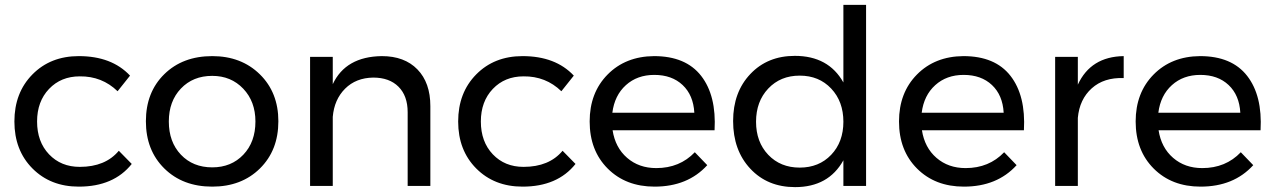

<svg xmlns="http://www.w3.org/2000/svg" viewBox="-20 -762 5224 787"><path d="M462 -388Q398 -450 307 -449Q230 -449 181 -397.5Q132 -346 132 -264Q132 -181 181 -129.5Q230 -78 307 -78Q412 -78 467 -144L520 -90Q446 3 303 3Q187 3 113 -71.5Q39 -146 39 -264Q39 -382 113 -457Q187 -532 303 -532Q438 -532 513 -452Z M850 -532Q969 -532 1045 -457.5Q1121 -383 1121 -265Q1121 -146 1045.5 -71.5Q970 3 850 3Q729 3 653.5 -71.5Q578 -146 578 -265Q578 -384 653.5 -458Q729 -532 850 -532ZM850 -451Q771 -451 721.5 -399Q672 -347 672 -264Q672 -180 721.5 -128Q771 -76 850 -76Q928 -76 977.5 -128Q1027 -180 1027 -264Q1027 -346 977 -398.5Q927 -451 850 -451Z M1545 -532Q1638 -532 1691 -477.5Q1744 -423 1744 -327V0H1651V-302Q1651 -369 1613.5 -406.5Q1576 -444 1510 -444Q1439 -443 1394.5 -398.5Q1350 -354 1344 -283V0H1251V-529H1344V-417Q1397 -530 1545 -532Z M2281 -388Q2217 -450 2126 -449Q2049 -449 2000 -397.5Q1951 -346 1951 -264Q1951 -181 2000 -129.5Q2049 -78 2126 -78Q2231 -78 2286 -144L2339 -90Q2265 3 2122 3Q2006 3 1932 -71.5Q1858 -146 1858 -264Q1858 -382 1932 -457Q2006 -532 2122 -532Q2257 -532 2332 -452Z M2661 -532Q2791 -532 2854 -451Q2917 -370 2909 -228H2491Q2502 -157 2550.5 -115Q2599 -73 2670 -73Q2766 -73 2828 -138L2879 -85Q2799 3 2663 3Q2545 3 2471 -71Q2397 -145 2397 -264Q2397 -382 2470.5 -456.5Q2544 -531 2661 -532ZM2490 -300H2826Q2822 -372 2778 -413.5Q2734 -455 2662 -455Q2592 -455 2545.5 -413Q2499 -371 2490 -300Z M3437 -742H3530V0H3437V-105Q3376 5 3239 5Q3126 5 3055.5 -70.5Q2985 -146 2985 -266Q2985 -384 3055.5 -458.5Q3126 -533 3238 -533Q3376 -533 3437 -424ZM3129 -127.5Q3179 -75 3258 -75Q3337 -75 3387 -127.5Q3437 -180 3437 -263Q3437 -346 3387 -399Q3337 -452 3258 -452Q3179 -452 3129 -399Q3079 -346 3079 -263Q3079 -180 3129 -127.5Z M3929 -532Q4059 -532 4122 -451Q4185 -370 4177 -228H3759Q3770 -157 3818.5 -115Q3867 -73 3938 -73Q4034 -73 4096 -138L4147 -85Q4067 3 3931 3Q3813 3 3739 -71Q3665 -145 3665 -264Q3665 -382 3738.5 -456.5Q3812 -531 3929 -532ZM3758 -300H4094Q4090 -372 4046 -413.5Q4002 -455 3930 -455Q3860 -455 3813.5 -413Q3767 -371 3758 -300Z M4398 -415Q4451 -530 4586 -532V-442Q4505 -445 4455 -400Q4405 -355 4398 -279V0H4305V-529H4398Z M4899 -532Q5029 -532 5092 -451Q5155 -370 5147 -228H4729Q4740 -157 4788.5 -115Q4837 -73 4908 -73Q5004 -73 5066 -138L5117 -85Q5037 3 4901 3Q4783 3 4709 -71Q4635 -145 4635 -264Q4635 -382 4708.5 -456.5Q4782 -531 4899 -532ZM4728 -300H5064Q5060 -372 5016 -413.5Q4972 -455 4900 -455Q4830 -455 4783.5 -413Q4737 -371 4728 -300Z"/></svg>

Font: Montserrat arm
Style: Regular
Weight: 400
Designer: Julieta Ulanovsky
Foundry: Julieta Ulanovsky
Version: Version 6.000;PS 006.000;hotconv 1.0.88;makeotf.lib2.5.64775